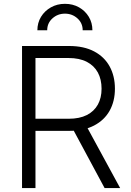

<svg xmlns="http://www.w3.org/2000/svg" viewBox="-20 -963 671 983"><path d="M92.8 0V-727.5H334Q409.7 -727.5 462.2 -699.7Q514.6 -671.9 541.5 -622.6Q568.4 -573.2 568.4 -508.8Q568.4 -444.8 541.3 -396.2Q514.2 -347.7 461.7 -320.3Q409.2 -293 333.5 -293H130.9V-355H331.5Q387.2 -355 424.6 -374Q461.9 -393.1 481 -427.5Q500 -461.9 500 -508.8Q500 -556.6 481 -591.8Q461.9 -627 424.3 -646.5Q386.7 -666 330.6 -666H161.6V0ZM515.6 0 338.9 -328.6H416.5L595.2 0ZM312.5 -943.4Q353 -943.4 384.8 -925.3Q416.5 -907.2 434.8 -876.7Q453.1 -846.2 453.1 -808.1H403.3Q403.3 -844.7 376.5 -868.9Q349.6 -893.1 312.5 -893.1Q275.4 -893.1 248.5 -868.9Q221.7 -844.7 221.7 -808.1H171.4Q171.4 -846.2 189.9 -876.7Q208.5 -907.2 240.5 -925.3Q272.5 -943.4 312.5 -943.4Z"/></svg>

Font: Inter 17pt Light
Style: Regular
Weight: 300
Version: Version 4.001;git-66647c0bb